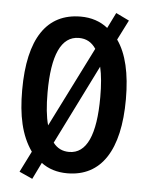

<svg xmlns="http://www.w3.org/2000/svg" viewBox="-56 -800 688 896"><g transform="rotate(5 288.5 -352.5)"><path d="M532 -358C532 -478 511 -570 467 -632L514 -725L452 -755L416 -682C381 -710 338 -724 289 -724C130 -724 46 -601 46 -359C46 -240 65 -148 116 -76L67 22L129 50L167 -28C200 -3 241 10 289 10C448 10 532 -119 532 -358ZM165 -358C165 -533 206 -624 289 -624C323 -624 349 -610 369 -580L181 -205C170 -244 165 -295 165 -358ZM412 -358C412 -180 371 -90 289 -90C258 -90 233 -102 214 -127L399 -499C408 -461 412 -413 412 -358Z"/></g></svg>

Font: Noto Sans Myanmar UI ExtraCondensed SemiBold
Style: Regular
Weight: 600
Width: 2
Designer: Monotype Design Team
Foundry: Monotype Imaging Inc.
Version: Version 2.103